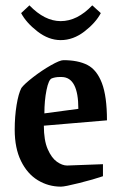

<svg xmlns="http://www.w3.org/2000/svg" viewBox="-20 -688 452 718"><path d="M35 -203Q35 -252 42 -295Q49 -338 60 -359Q71 -374 104 -399.5Q137 -425 170.5 -444Q204 -463 217 -463Q272 -463 307 -445Q342 -427 361 -377.5Q380 -328 380 -238L144 -218Q144 -163 158.5 -130Q173 -97 193 -83Q213 -69 231 -69L365 -74V-29Q330 -17 276 -3.5Q222 10 208 10Q161 10 121.5 -14Q82 -38 58.5 -86Q35 -134 35 -203ZM273 -281Q273 -399 211 -400H203Q187 -400 174 -395Q162 -391 154 -351.5Q146 -312 146 -264ZM59 -639 90 -668Q147 -609 207 -609Q269 -609 325 -668L357 -639Q338 -603 296 -570.5Q254 -538 207 -538Q162 -538 120 -570.5Q78 -603 59 -639Z"/></svg>

Font: Grenze Medium
Style: Regular
Weight: 500
Designer: Renata Polastri
Foundry: Omnibus-Type
Version: Version 1.002; ttfautohint (v1.8)